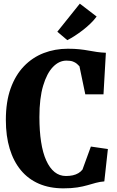

<svg xmlns="http://www.w3.org/2000/svg" viewBox="-20 -1019 639 1050"><path d="M326.5 11Q251.5 11 193 -14.2Q134.5 -39.5 94.2 -88Q54 -136.5 33 -205.8Q12 -275 12 -363Q12 -462.5 38.2 -535.5Q64.5 -608.5 111 -656.8Q157.5 -705 219 -728.8Q280.5 -752.5 351 -752.5Q387.5 -752.5 415.2 -749.5Q443 -746.5 465.5 -742.2Q488 -738 510.2 -734.8Q532.5 -731.5 559 -730.5L546 -503H446.5L414.5 -656.5Q409 -663 400.5 -670.2Q392 -677.5 378.8 -682.5Q365.5 -687.5 343.5 -687.5Q303 -687.5 269.5 -652.8Q236 -618 215.8 -549.8Q195.5 -481.5 195.5 -379Q195.5 -303 204.8 -243Q214 -183 232.8 -141.5Q251.5 -100 278.5 -78.2Q305.5 -56.5 340.5 -56.5Q361 -56.5 378 -60.2Q395 -64 408.2 -71.8Q421.5 -79.5 431 -91.5L477 -217.5L570 -204L550.5 -27Q526 -25 504 -19Q482 -13 458 -6Q434 1 402.5 6Q371 11 326.5 11ZM348 -799.5 293.5 -845.5 416.5 -999 508.5 -928.5Q493 -907.5 473.2 -888.8Q453.5 -870 432 -853.5Q410.5 -837 389.2 -823.2Q368 -809.5 348.5 -799.5Z"/></svg>

Font: Merriweather 24pt SemiCondensed Black
Style: Regular
Weight: 900
Width: 4
Designer: Eben Sorkin
Foundry: Eben Sorkin
Version: Version 2.100